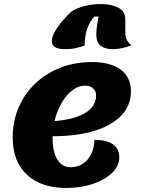

<svg xmlns="http://www.w3.org/2000/svg" viewBox="-20 -908 701 953"><path d="M308 25Q184 25 113.5 -41Q43 -107 43 -225Q43 -306 72.5 -374.5Q102 -443 155 -493.5Q208 -544 280 -572Q352 -600 437 -600Q529 -600 579.5 -562Q630 -524 630 -455Q630 -384 580.5 -333Q531 -282 440 -256Q349 -230 222 -232L235 -306Q342 -312 399.5 -345.5Q457 -379 457 -434Q457 -456 442 -469.5Q427 -483 403 -483Q371 -483 342 -462Q313 -441 290 -404Q267 -367 254 -320.5Q241 -274 241 -223Q241 -155 264.5 -116.5Q288 -78 330 -78Q381 -78 414 -115.5Q447 -153 449 -214Q509 -214 540.5 -192Q572 -170 572 -128Q572 -85 537 -50.5Q502 -16 442 4.5Q382 25 308 25ZM304 -664Q267 -664 252 -675Q237 -686 237 -703Q237 -725 253 -752.5Q269 -780 292 -806.5Q315 -833 335 -851Q360 -868 400.5 -878Q441 -888 482 -888Q532 -888 567 -870Q602 -852 602 -811V-748Q602 -723 611 -707.5Q620 -692 633 -683Q614 -676 589 -670Q564 -664 539 -664Q503 -664 480.5 -680Q458 -696 458 -739Q458 -756 461.5 -779.5Q465 -803 469 -826H449Q431 -807 420.5 -784Q410 -761 405 -735.5Q400 -710 400 -682Q381 -675 357 -669.5Q333 -664 304 -664Z"/></svg>

Font: Lemonada
Style: Regular
Weight: 400
Designer: Mohamed Gaber (Arabic), Eduardo Tunni (Latin)
Foundry: Kief Type Foundry
Version: Version 4.005